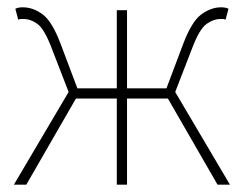

<svg xmlns="http://www.w3.org/2000/svg" viewBox="-20 -506 668 526"><path d="M18 0 168 -254 120 -378Q101 -427 82.5 -440.5Q64 -454 44 -454Q39 -454 37 -454Q35 -454 30 -452L22 -482Q30 -486 42 -486Q71 -486 97 -466.5Q123 -447 146 -386L192 -264H300V-478H328V-264H436L482 -386Q505 -447 531.5 -466.5Q558 -486 586 -486Q598 -486 606 -482L598 -452Q594 -454 591.5 -454Q589 -454 584 -454Q565 -454 546 -440.5Q527 -427 508 -378L460 -254L610 0H576L440 -236H328V0H300V-236H188L52 0Z"/></svg>

Font: Source Sans Variable
Style: Regular
Weight: 200
Designer: Paul D. Hunt
Foundry: Adobe Systems Incorporated
Version: Version 3.006;hotconv 1.0.111;makeotfexe 2.5.65597